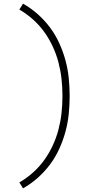

<svg xmlns="http://www.w3.org/2000/svg" viewBox="-20 -861 540 1042"><path d="M105 161 85 129Q125 106 159.5 75Q194 44 220.5 7Q247 -30 266.5 -72Q286 -114 297.5 -158.5Q309 -203 314 -248.5Q319 -294 319 -340Q319 -386 314 -431.5Q309 -477 297.5 -521.5Q286 -566 266.5 -608Q247 -650 220.5 -687Q194 -724 159.5 -755Q125 -786 85 -809L105 -841Q148 -817 185 -784Q222 -751 251.5 -711.5Q281 -672 301.5 -627Q322 -582 335 -534.5Q348 -487 353 -438Q358 -389 358 -340Q358 -291 353 -242Q348 -193 335 -145.5Q322 -98 301.5 -53Q281 -8 251.5 31.5Q222 71 185 104Q148 137 105 161Z"/></svg>

Font: iosevka_custom_sans_ss08 XLt
Style: Regular
Weight: 200
Designer: Belleve Invis
Foundry: Belleve Invis
Version: Version 10.3.0; ttfautohint (v1.8.3)